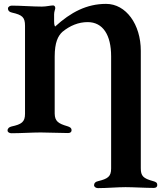

<svg xmlns="http://www.w3.org/2000/svg" viewBox="-20 -684 843 990"><path d="M485 286C530 286 587 281 627 281C666 281 729 285 773 285C784 285 791 280 791 270C791 258 784 254 770 250C718 236 706 223 706 184V-422C706 -558 630 -664 527 -664C427 -664 345 -621 264 -547C259 -556 259 -567 259 -574V-610C259 -625 265 -636 265 -642C265 -651 260 -656 254 -656C241 -656 219 -650 196 -650C152 -650 85 -655 41 -655C31 -655 21 -649 21 -640C21 -629 28 -622 42 -619C95 -607 109 -595 109 -551V-97C109 -55 91 -43 40 -32C27 -29 19 -22 19 -11C19 -2 29 3 39 3C86 3 146 -1 190 -1C227 -1 292 2 331 2C342 2 349 -3 349 -12C349 -25 340 -29 328 -33C280 -47 263 -59 262 -98V-392C262 -465 279 -499 302 -520C341 -552 385 -570 432 -570C511 -570 553 -503 553 -394V185C553 227 535 238 486 250C472 253 465 260 465 271C465 280 475 286 485 286Z"/></svg>

Font: EB Garamond
Style: Bold
Weight: 700
Designer: Georg Duffner and Octavio Pardo
Foundry: Georg Duffner
Version: Version 1.000;PS 001.000;hotconv 1.0.88;makeotf.lib2.5.64775